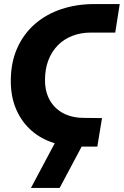

<svg xmlns="http://www.w3.org/2000/svg" viewBox="-20 -720 608 943"><path d="M368 0Q292 0 230.5 -22.5Q169 -45 125 -87.5Q81 -130 57 -189Q33 -248 33 -322Q33 -413 64.5 -483.5Q96 -554 152 -602.5Q208 -651 282.5 -675.5Q357 -700 442 -700H568L546 -560H426Q377 -560 335.5 -544Q294 -528 264 -497.5Q234 -467 217.5 -424Q201 -381 201 -326Q201 -281 215.5 -246.5Q230 -212 255.5 -188.5Q281 -165 315.5 -153Q350 -141 392 -141L481 -140L458 0ZM132 203 255 -28H396L273 203Z"/></svg>

Font: MuseoModerno
Style: Bold Italic
Weight: 700
Italic angle: -9°
Designer: Pablo Cosgaya, Héctor Gatti, Marcela Romero, and the Authors of The MuseoModerno Project.
Foundry: Omnibus-Type Team
Version: Version 1.003